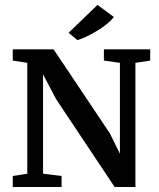

<svg xmlns="http://www.w3.org/2000/svg" viewBox="-20 -747 634 767"><path d="M289 -587 254 -616 369 -727H370L435 -679Q412 -650 365.5 -622.5Q319 -595 290 -587ZM31 0V-44L89 -53V-496L31 -505V-550H194L419 -214L459 -133V-496L395 -505V-550H580V-505L521 -496V0H438L204 -351L152 -450V-53L226 -44V0Z"/></svg>

Font: Aikya SemiBold
Style: Regular
Weight: 600
Designer: Neelakash Kshetrimayum (Latin subset based on Merriweather by Eben Sorkin)
Foundry: Brand New Type
Version: Version 1.00 b005